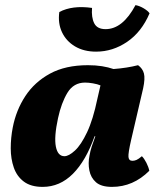

<svg xmlns="http://www.w3.org/2000/svg" viewBox="-20 -722 626 751"><path d="M520 -467Q538 -454 543 -434.5Q548 -415 540 -377L493 -175Q481 -123 482.5 -108Q484 -93 498 -93Q506 -93 514 -96.5Q522 -100 535 -111Q544 -102 552.5 -85.5Q561 -69 564 -54Q501 9 418 9Q376 9 355.5 -9Q335 -27 329.5 -55.5Q324 -84 330 -113Q333 -131 339 -149.5Q345 -168 353 -189H350Q316 -93 265 -42Q214 9 147 9Q101 9 73.5 -11.5Q46 -32 34 -66.5Q22 -101 22 -142Q22 -183 30 -224Q43 -291 79 -346Q115 -401 175.5 -434Q236 -467 324 -467Q354 -467 379 -463Q404 -459 424 -452Q477 -456 520 -467ZM207 -260Q191 -186 198.5 -148.5Q206 -111 232 -111Q249 -111 273 -133Q297 -155 320.5 -204.5Q344 -254 361 -336L373 -388Q361 -393 343.5 -396Q326 -399 313 -399Q268 -399 244 -359.5Q220 -320 207 -260ZM356 -520Q308 -520 273.5 -540.5Q239 -561 222.5 -596Q206 -631 212 -675Q263 -702 340 -691Q337 -654 348.5 -631Q360 -608 393 -608Q460 -608 510 -702Q526 -699 542 -689.5Q558 -680 565 -670Q534 -597 477.5 -558.5Q421 -520 356 -520Z"/></svg>

Font: Vollkorn ExtraBold
Style: Italic
Weight: 800
Italic angle: -11°
Designer: Friedrich Althausen
Foundry: Friedrich Althausen
Version: Version 5.000; ttfautohint (v1.8.3)